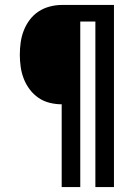

<svg xmlns="http://www.w3.org/2000/svg" viewBox="-20 -755 540 775"><path d="M229 0V-334Q205 -334 180.5 -340Q156 -346 135.5 -360Q115 -374 100 -394Q85 -414 76 -437Q67 -460 63.5 -485Q60 -510 60 -534Q60 -559 63.5 -584Q67 -609 76 -632Q85 -655 100 -675Q115 -695 135.5 -708.5Q156 -722 180.5 -728.5Q205 -735 229 -735H440V0H365V-668H304V0Z"/></svg>

Font: Iosevka Web
Style: Regular
Weight: 400
Monospace: yes
Designer: Belleve Invis
Foundry: Belleve Invis
Version: Version 28.0.3; ttfautohint (v1.8.3)